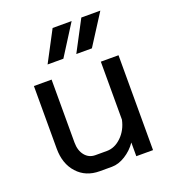

<svg xmlns="http://www.w3.org/2000/svg" viewBox="-136 -839 850 949"><g transform="rotate(-20 289.5 -364.5)"><path d="M64 -170V-499H157V-168Q157 -126 178 -100Q199 -74 233 -74H293Q335 -74 370 -108Q405 -142 416 -194V-499H509V0H421V-72Q397 -37 361 -14.5Q325 8 290 8H226Q153 8 108.5 -41Q64 -90 64 -170ZM249 -737H349L247 -576H164ZM400 -737H500L397 -576H315Z"/></g></svg>

Font: Bai Jamjuree Medium
Style: Regular
Weight: 500
Version: Version 1.000; ttfautohint (v1.6)